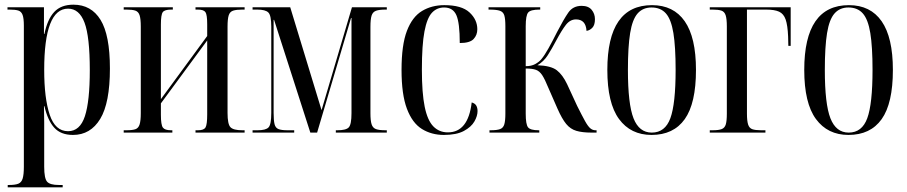

<svg xmlns="http://www.w3.org/2000/svg" viewBox="-20 -567 3880 821"><path d="M13 234V224H18Q45 224 58.5 218.5Q72 213 77 196Q82 179 82 146V-457Q82 -489 76.5 -503.5Q71 -518 58 -522Q45 -526 21 -526H12V-536H168V-422H170Q183 -485 212 -516Q241 -547 294 -547Q370 -547 410 -482Q450 -417 450 -274Q450 -127 408.5 -58.5Q367 10 292 10Q240 10 212 -21Q184 -52 170 -113H168Q169 -77 169 -43Q169 -9 169 27V146Q169 196 181.5 210Q194 224 232 224H248V234ZM271 -6Q322 -6 343 -70Q364 -134 364 -267Q364 -410 341.5 -470Q319 -530 271 -530Q169 -530 169 -268Q169 -147 192.5 -76.5Q216 -6 271 -6Z M509 0V-10H521Q546 -10 559 -14.5Q572 -19 577 -35Q582 -51 582 -83V-453Q582 -486 577 -501.5Q572 -517 559 -521.5Q546 -526 521 -526H509V-536H719V-526H712Q684 -526 676 -515Q668 -504 668 -462V-143L866 -413V-463Q866 -504 858.5 -515Q851 -526 826 -526H816V-536H1026V-526H1016Q991 -526 977 -521.5Q963 -517 958 -501.5Q953 -486 953 -453V-84Q953 -36 965.5 -23Q978 -10 1016 -10H1026V0H816V-10H827Q852 -10 859 -22.5Q866 -35 866 -78V-394L668 -125V-76Q668 -33 676.5 -21.5Q685 -10 711 -10H717V0Z M1060 0V-10H1082Q1117 -10 1128.5 -22.5Q1140 -35 1140 -84V-453Q1140 -501 1127.5 -513.5Q1115 -526 1080 -526H1060V-536H1221L1355 -96L1485 -536H1634V-526H1628Q1602 -526 1588 -521Q1574 -516 1569 -500.5Q1564 -485 1564 -452V-83Q1564 -51 1569 -35.5Q1574 -20 1587.5 -15Q1601 -10 1628 -10H1634V0H1416V-10H1423Q1460 -10 1471.5 -22.5Q1483 -35 1483 -83V-490H1481L1336 0H1307L1152 -482H1150V-84Q1150 -52 1154 -36Q1158 -20 1171 -15Q1184 -10 1209 -10H1238V0Z M1878 10Q1825 10 1784 -15.5Q1743 -41 1720 -102Q1697 -163 1697 -268Q1697 -375 1720 -435Q1743 -495 1784.5 -520Q1826 -545 1880 -545Q1954 -545 1987.5 -514Q2021 -483 2021 -442Q2021 -417 2005 -400Q1989 -383 1946 -383Q1946 -469 1931.5 -502Q1917 -535 1879 -535Q1848 -535 1827 -512.5Q1806 -490 1795 -432.5Q1784 -375 1784 -269Q1784 -169 1796 -110.5Q1808 -52 1833 -26.5Q1858 -1 1895 -1Q1982 -1 1997 -129Q2011 -125 2016.5 -115.5Q2022 -106 2022 -92Q2022 -71 2008.5 -47.5Q1995 -24 1963.5 -7Q1932 10 1878 10Z M2073 0V-10H2078Q2105 -10 2118.5 -15Q2132 -20 2136.5 -35.5Q2141 -51 2141 -81V-455Q2141 -486 2136.5 -501Q2132 -516 2117.5 -521Q2103 -526 2073 -526H2069V-536H2290V-526H2287Q2249 -526 2238.5 -513.5Q2228 -501 2228 -455V-284Q2252 -284 2268.5 -293Q2285 -302 2295 -314Q2309 -331 2325.5 -360.5Q2342 -390 2362 -430Q2390 -484 2410 -513Q2430 -542 2467 -542Q2496 -542 2510 -525Q2524 -508 2524 -485Q2524 -460 2513 -448.5Q2502 -437 2488 -435Q2485 -484 2443 -484Q2418 -484 2400 -461Q2382 -438 2358 -393Q2339 -357 2322 -330.5Q2305 -304 2278 -288Q2336 -286 2361 -266.5Q2386 -247 2405 -207L2448 -114Q2469 -72 2481.5 -49.5Q2494 -27 2504 -18.5Q2514 -10 2526 -10H2531V0H2509Q2470 0 2444.5 -7.5Q2419 -15 2401 -37Q2383 -59 2364 -102L2325 -191Q2310 -228 2298.5 -245.5Q2287 -263 2271.5 -268.5Q2256 -274 2228 -274V-81Q2228 -35 2238 -22.5Q2248 -10 2283 -10H2286V0Z M2766 10Q2677 10 2627 -58Q2577 -126 2577 -268Q2577 -545 2768 -545Q2860 -545 2908 -476Q2956 -407 2956 -268Q2956 -125 2908 -57.5Q2860 10 2766 10ZM2767 0Q2824 0 2846.5 -61.5Q2869 -123 2869 -268Q2869 -367 2859.5 -425.5Q2850 -484 2827.5 -509.5Q2805 -535 2766 -535Q2729 -535 2706.5 -509.5Q2684 -484 2674.5 -425.5Q2665 -367 2665 -268Q2665 -122 2689 -61Q2713 0 2767 0Z M3015 0V-10H3027Q3053 -10 3066 -15Q3079 -20 3083.5 -35Q3088 -50 3088 -81V-454Q3088 -486 3083 -501.5Q3078 -517 3065 -521.5Q3052 -526 3027 -526H3015V-536H3361V-371H3351L3350 -411Q3348 -459 3339.5 -483.5Q3331 -508 3311.5 -517Q3292 -526 3256 -526H3174V-81Q3174 -50 3179 -34.5Q3184 -19 3197 -14.5Q3210 -10 3234 -10H3253V0Z M3608 10Q3519 10 3469 -58Q3419 -126 3419 -268Q3419 -545 3610 -545Q3702 -545 3750 -476Q3798 -407 3798 -268Q3798 -125 3750 -57.5Q3702 10 3608 10ZM3609 0Q3666 0 3688.5 -61.5Q3711 -123 3711 -268Q3711 -367 3701.5 -425.5Q3692 -484 3669.5 -509.5Q3647 -535 3608 -535Q3571 -535 3548.5 -509.5Q3526 -484 3516.5 -425.5Q3507 -367 3507 -268Q3507 -122 3531 -61Q3555 0 3609 0Z"/></svg>

Font: Noto Serif Display ExtraCondensed
Style: Regular
Weight: 400
Width: 2
Designer: Monotype Design Team
Foundry: Monotype Imaging Inc.
Version: Version 2.009